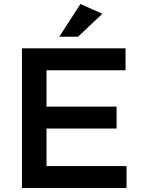

<svg xmlns="http://www.w3.org/2000/svg" viewBox="-20 -942 710 962"><path d="M90 -700V0H614V-110H213V-298H564V-408H213V-590H609V-700ZM383 -922 277 -758H371L493 -873Z"/></svg>

Font: Mission Medium
Style: Regular
Weight: 500
Version: Version 1.000;FEAKit 1.0